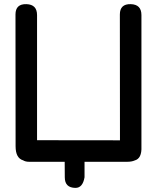

<svg xmlns="http://www.w3.org/2000/svg" viewBox="-20 -770 769 926"><path d="M107.4 -750Q158.7 -748.5 158.7 -697.3V-93.8L558.6 -93.3Q558.6 -396.5 558.1 -700.2Q558.1 -751.5 610.8 -750Q662.1 -748.5 662.1 -697.3V-63Q664.6 -5.4 629.4 3.9Q615.2 10.3 593.3 10.3H387.7V85Q378.9 136.7 343.3 136.2Q292.5 135.3 292.5 85.4Q292.5 47.9 292 10.3H120.6Q103 10.3 91.8 3.4Q55.2 -7.3 55.2 -64.5L54.7 -700.2Q54.7 -751.5 107.4 -750Z"/></svg>

Font: Comic Relief LRS
Style: Regular
Weight: 400
Designer: Jeff Davis
Foundry: Loudifier
Version: Version 1.0